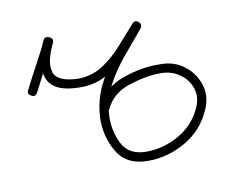

<svg xmlns="http://www.w3.org/2000/svg" viewBox="-45 -328 461 390"><g transform="rotate(-10 185.5 -133.0)"><path d="M21 -163Q13 -167 17 -175Q29 -199 41.5 -222Q54 -245 66 -269Q70 -277 78 -273Q87 -269 83 -260Q65 -224 71.5 -202.5Q78 -181 123 -180Q123 -180 123 -180Q123 -180 123 -180Q123 -180 123 -180Q123 -180 123 -180Q151 -181 173 -195.5Q195 -210 213.5 -231Q232 -252 249 -271Q255 -278 262 -272Q269 -266 263 -258Q243 -234 222 -209Q201 -184 186 -155.5Q171 -127 170 -94Q169 -63 182.5 -36.5Q196 -10 232 -10Q267 -10 299 -28Q331 -46 346 -79Q356 -100 350 -119Q344 -138 327 -150Q310 -162 288 -162Q288 -162 288 -162Q288 -162 288 -162Q288 -162 288 -162Q288 -162 288 -162Q258 -162 222.5 -150.5Q187 -139 173 -109Q168 -100 160 -104Q151 -109 155 -117Q173 -153 212.5 -167Q252 -181 288 -180Q288 -180 288 -180Q288 -180 288 -180Q288 -180 288 -180Q288 -180 288 -180Q317 -181 338.5 -165Q360 -149 368 -123.5Q376 -98 363 -71Q346 -33 309.5 -12Q273 9 232 9Q188 9 169 -23Q150 -55 151 -94Q153 -130 168 -160.5Q183 -191 205 -218Q227 -245 249 -271Q255 -278 262 -272Q269 -265 263 -258Q244 -237 224 -214.5Q204 -192 179.5 -177Q155 -162 123 -162Q123 -162 123 -162Q123 -162 123 -162Q123 -162 123 -162Q123 -162 123 -162Q67 -162 55.5 -192.5Q44 -223 65 -269Q69 -277 78 -273Q87 -268 82 -260Q70 -237 58 -213.5Q46 -190 34 -167Q29 -158 21 -163Z"/></g></svg>

Font: FRB American Cursive Guidelines Extralight
Style: Italic
Weight: 200
Italic angle: -25°
Version: Version 2.0;Modular Font Editor K font №1